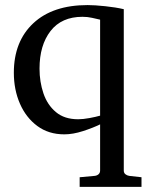

<svg xmlns="http://www.w3.org/2000/svg" viewBox="-20 -514 589 752"><path d="M534.2 217.8H292V180.2L351.1 174.8Q359.9 173.8 366 168.5Q372.1 163.1 372.1 153.8V-26.9Q344.2 -13.2 304.9 -0.5Q265.6 12.2 231.9 12.2Q170.4 12.2 126.2 -20.5Q82 -53.2 58.1 -107.9Q34.2 -162.6 34.2 -229Q34.2 -351.6 110.4 -422.9Q186.5 -494.1 323.2 -494.1Q350.6 -494.1 392.1 -489.7Q433.6 -485.4 464.8 -478V153.8Q464.8 163.1 470.9 168.2Q477.1 173.3 485.8 174.8L534.2 180.2ZM372.1 -61V-437Q358.4 -439.9 340.8 -444.1Q323.2 -448.2 303.2 -448.2Q221.2 -448.2 178 -392.6Q134.8 -336.9 134.8 -245.1Q134.8 -193.8 150.1 -148.4Q165.5 -103 199 -75Q232.4 -46.9 286.1 -46.9Q304.7 -46.9 330.1 -51.5Q355.5 -56.2 372.1 -61Z"/></svg>

Font: Charis
Style: Regular
Weight: 400
Designer: Walt Agee, Miriam Martin, Annie Olsen, Victor Gaultney, Lorna Priest, Alan Ward, Bob Hallissy, Martin Hosken, Sharon Cor
Foundry: SIL Global
Version: Version 7.000